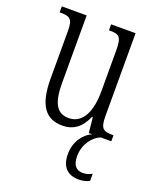

<svg xmlns="http://www.w3.org/2000/svg" viewBox="-142 -622 770 937"><g transform="rotate(20 243.0 -153.0)"><path d="M215 10C272 10 311 -18 338 -80H342L350 0H368C332 14 289 61 289 130C289 201 326 230 381 230C401 230 420 226 436 217V180C418 190 404 193 387 193C355 193 335 172 335 125C335 62 374 15 412 0H467V-31H464C416 -31 398 -38 398 -105V-536H271V-505H274C324 -505 338 -497 338 -424V-210C338 -111 306 -35 232 -35C168 -35 144 -85 144 -186V-536H15V-505H19C67 -505 84 -497 84 -435V-185C84 -46 130 10 215 10Z"/></g></svg>

Font: Noto Serif Hebrew ExtraCondensed Light
Style: Regular
Weight: 300
Width: 2
Designer: Monotype Design Team
Foundry: Monotype Imaging Inc.
Version: Version 2.004